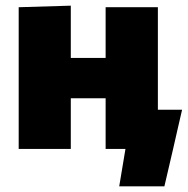

<svg xmlns="http://www.w3.org/2000/svg" viewBox="-20 -526 664 678"><path d="M46 0V-500.5L230 -506V-321.5H353V-500.5H537.5V-138.5H623Q615 -104 607 -69Q599 -34 591.5 -1Q575.5 67 560.5 132H401L423 0H353V-179H230V0Z"/></svg>

Font: Heraclito ExtraBold
Style: Regular
Weight: 800
Designer: Kostas Bartsokas (font) & Cristiano Sobral (main changes)
Foundry: Kostas Bartsokas (font) & Cristiano Sobral (main changes)
Version: Version 1.00;July 8, 2020;FontCreator 13.0.0.2655 64-bit